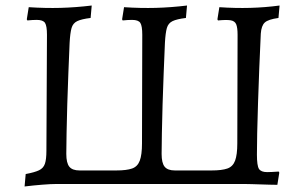

<svg xmlns="http://www.w3.org/2000/svg" viewBox="-20 -666 1105 695"><path d="M69 9 73 -36Q105 -42 121 -49.5Q137 -57 142.5 -73Q148 -89 148 -120L150 -540Q150 -572 143 -583Q136 -594 113 -594Q107 -594 97 -593.5Q87 -593 79 -592L77 -596L84 -640Q144 -636 199 -637.5Q254 -639 312 -646L308 -601Q275 -597 259.5 -589.5Q244 -582 239 -564.5Q234 -547 232 -511Q230 -460 227.5 -402Q225 -344 223.5 -288Q222 -232 221 -185Q220 -138 220 -109Q220 -76 231 -62.5Q242 -49 268 -49H401Q438 -49 458 -56Q478 -63 486 -84.5Q494 -106 494 -147L495 -540Q495 -572 488 -583Q481 -594 458 -594Q452 -594 442 -593.5Q432 -593 424 -592L422 -596L429 -640Q489 -636 544 -637.5Q599 -639 657 -646L653 -601Q620 -597 604.5 -589.5Q589 -582 584 -564.5Q579 -547 577 -511Q575 -460 572.5 -402Q570 -344 568.5 -288Q567 -232 566 -185Q565 -138 565 -109Q565 -76 576 -62.5Q587 -49 613 -49H746Q783 -49 803 -56Q823 -63 831 -84.5Q839 -106 839 -147L840 -540Q840 -566 835 -578Q830 -590 815 -592.5Q800 -595 769 -592L767 -596L774 -640Q831 -636 885.5 -637.5Q940 -639 992 -646L988 -601Q951 -596 938.5 -584.5Q926 -573 924 -544Q921 -483 918.5 -418.5Q916 -354 914 -293.5Q912 -233 911 -184.5Q910 -136 910 -106Q910 -66 917.5 -54.5Q925 -43 947 -43Q953 -43 964 -43.5Q975 -44 989 -45L991 -41L984 3Q971 3 955.5 2.5Q940 2 923 1.5Q906 1 891 0.5Q876 0 865 0H184Q165 0 133.5 2.5Q102 5 69 9Z"/></svg>

Font: Alegreya
Style: Regular
Weight: 400
Designer: Juan Pablo del Peral
Foundry: Huerta Tipografica
Version: Version 2.009